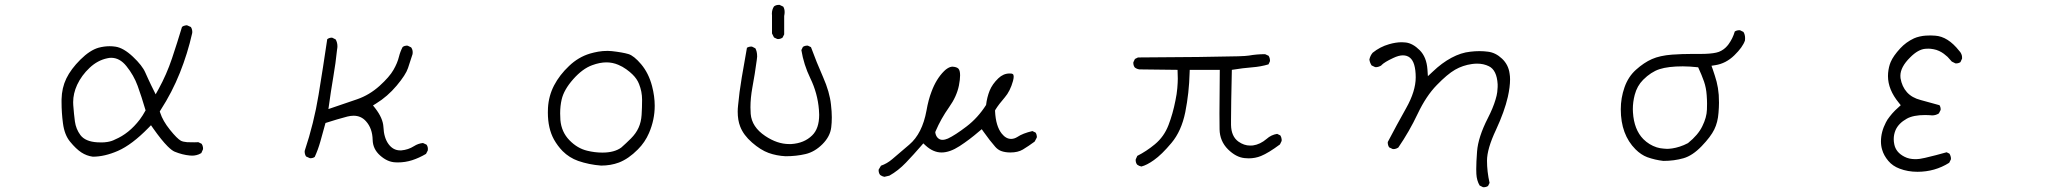

<svg xmlns="http://www.w3.org/2000/svg" viewBox="-20 -663 8540 801"><path d="M790.5 -69.3 760.7 -69.8Q743.7 -71.3 734.9 -75.7Q718.8 -84.5 689 -121.6Q659.2 -158.7 648.4 -192.4L646.5 -198.2L649.9 -203.6Q698.2 -278.3 730.5 -359.4Q762.7 -439.9 781.7 -524.4Q782.2 -526.9 782.2 -528.8Q782.2 -530.8 782 -533.2Q781.7 -535.6 781.2 -538.6Q779.8 -544.9 776.4 -550.3L761.2 -557.1Q760.3 -557.6 758.1 -557.6Q755.9 -557.6 752.4 -556.6Q745.6 -555.7 739.3 -550.8Q719.7 -485.4 697.5 -419.2Q675.3 -353 641.6 -291.5L629.4 -269.5Q606.4 -315.4 598.9 -332.3Q591.3 -349.1 586.4 -359.9Q573.7 -389.6 534.4 -426.5Q495.1 -463.4 461.9 -468.3Q449.7 -470.2 437.5 -470.2Q414.6 -470.2 391.1 -463.9Q355 -453.6 315.4 -414.3Q275.9 -375 256.8 -335.7Q237.8 -296.4 236.8 -248.5Q236.8 -242.7 236.8 -236.3Q236.8 -192.9 242.7 -148.4Q249 -100.1 272.5 -71.8Q296.9 -42 319.1 -27.3Q341.3 -12.7 367.2 -9.3Q416.5 -9.3 472.2 -33.7Q530.3 -59.1 599.1 -129.4L609.9 -140.6L619.1 -127.4Q653.8 -78.1 679.2 -52.7Q696.8 -35.2 708.5 -30.3Q740.7 -17.1 772 -14.2Q776.4 -13.7 783 -13.7Q789.6 -13.7 799.6 -15.9Q809.6 -18.1 819.8 -24.4L826.7 -39.6Q827.1 -41 827.1 -43.2Q827.1 -45.4 826.7 -48.8Q825.7 -56.2 821.3 -63L807.6 -69.8Q796.4 -69.3 790.5 -69.3ZM460 -81.1H460.4Q460 -81.1 460 -81.1ZM428.2 -70.8Q415.5 -68.8 404.5 -68.8Q393.6 -68.8 385.7 -69.3Q335.9 -72.3 315.4 -99.6Q296.9 -124.5 292.5 -156.2Q288.6 -185.1 285.6 -224.6Q285.2 -230.5 285.2 -236.8Q285.2 -272.9 301.8 -309.1Q320.3 -348.6 353.8 -380.1Q387.2 -411.6 427.7 -419.9Q436 -421.9 443.8 -421.9Q479.5 -421.9 507.3 -387.2Q538.1 -349.1 554.2 -304.9Q570.3 -260.7 587.4 -202.6Q575.2 -180.2 563 -164.1Q518.1 -105.5 460 -81.1Q446.3 -73.7 428.2 -70.8Z M1639.6 14.6Q1670.4 14.6 1699.2 5.4Q1728 -3.9 1757.3 -21L1764.6 -35.2Q1765.1 -38.6 1765.1 -41.5Q1765.1 -51.8 1759.3 -59.6L1744.6 -66.4Q1724.6 -64.5 1707 -53.2Q1683.1 -38.1 1654.3 -35.6Q1651.9 -35.6 1649.4 -35.6Q1620.1 -35.6 1600.8 -62Q1581.5 -88.4 1579.6 -133.3Q1577.6 -169.9 1545.4 -211.4L1536.1 -223.1L1548.8 -231Q1596.7 -260.3 1634.8 -305.7Q1672.9 -351.1 1682.1 -378.9Q1691.4 -406.7 1701.2 -437.5Q1701.7 -441.4 1701.7 -445.3Q1701.7 -456.1 1695.3 -465.3L1681.2 -472.2Q1679.7 -472.7 1676.5 -472.7Q1673.3 -472.7 1668.7 -471.4Q1664.1 -470.2 1659.7 -466.8Q1649.9 -448.2 1644.5 -426.8Q1638.2 -400.4 1621.6 -371.6Q1605 -342.3 1563.5 -304.7Q1521 -266.6 1470.2 -249L1350.1 -208Q1360.8 -286.1 1370.6 -342.8Q1380.4 -399.4 1386.2 -456.1Q1387.7 -463.9 1387.7 -469.7Q1387.7 -485.8 1380.4 -498.5L1366.7 -505.4Q1365.7 -505.9 1364.7 -505.9Q1353.5 -505.9 1345.2 -499.5Q1328.1 -383.3 1309.1 -267.6Q1289.6 -148.9 1251.5 -34.7Q1251 -32.7 1251 -31.2Q1251 -19.5 1256.8 -10.3L1272 -3.4Q1273.4 -2.9 1274.4 -2.9Q1285.6 -2.9 1293 -8.3Q1307.1 -39.1 1316.4 -72.3L1337.9 -149.9Q1387.7 -166 1429.2 -176.8Q1442.9 -180.2 1455.1 -180.2Q1486.3 -180.2 1506.8 -157.2Q1533.7 -127.4 1534.7 -79.1Q1535.6 -41 1565.9 -14.2Q1596.2 12.7 1628.4 14.2Q1634.3 14.6 1639.6 14.6Z M2571.8 -47.4Q2543 -26.4 2493.2 -26.4Q2461.4 -26.4 2429.7 -34.2Q2388.7 -43.9 2355.5 -78.1Q2322.3 -112.3 2317.9 -162.1Q2316.9 -176.3 2316.9 -189.9Q2316.9 -221.2 2323.2 -248Q2332.5 -288.6 2371.3 -332.5Q2410.2 -376.5 2450.7 -391.1Q2482.4 -402.8 2510.3 -402.8Q2535.6 -402.8 2559.6 -392.6Q2577.1 -385.3 2592.8 -374Q2608.4 -362.8 2618.7 -352.5Q2637.7 -334 2646 -312.5Q2658.7 -280.8 2658.7 -247.1Q2658.7 -213.4 2656.7 -183.6Q2654.8 -153.8 2644 -130.1Q2633.3 -106.4 2612.3 -85.4Q2591.3 -64.5 2571.8 -47.4ZM2711.4 -221.7Q2711.4 -261.2 2700.2 -304.2Q2686 -357.9 2654.8 -395Q2624.5 -430.7 2601.6 -437.5Q2576.7 -444.8 2532.7 -449.7Q2522.9 -450.7 2515.6 -450.7Q2493.7 -450.7 2475.8 -447.5Q2458 -444.3 2441.4 -439.5Q2392.6 -424.8 2354 -387.7Q2314.5 -350.6 2291.5 -306.6Q2269 -263.2 2266.1 -212.9Q2265.6 -203.1 2265.6 -193.8Q2265.6 -127.4 2291 -81.1Q2306.2 -54.2 2327.1 -32.7Q2355 -4.9 2392.1 8.3Q2437 23.9 2487.8 27.8Q2527.8 27.8 2562 15.1Q2602.5 -0.5 2641.1 -39.6Q2670.9 -69.3 2687.5 -107.9Q2711.4 -163.1 2711.4 -221.7Z M3222.2 -500.5Q3223.6 -500 3225.8 -500Q3228 -500 3231.4 -500.5Q3238.3 -501.5 3244.6 -505.9L3251.5 -519.5V-596.2Q3253.4 -605.5 3253.4 -612.3Q3253.4 -626 3247.6 -635.3L3232.4 -642.6Q3230.5 -642.6 3228.5 -642.6Q3217.3 -642.6 3209 -636.2Q3200.2 -623 3200.2 -605.5Q3200.2 -602.5 3200.7 -599.1V-523.4L3209 -506.8ZM3057.6 -197.3Q3057.6 -161.6 3067.9 -135.3Q3081.5 -99.6 3117.4 -68.4Q3153.3 -37.1 3186.3 -25.1Q3219.2 -13.2 3257.3 -11.2Q3302.2 -11.2 3340.6 -20.3Q3378.9 -29.3 3411.1 -61.5Q3443.4 -93.8 3447.8 -131.8Q3450.2 -150.4 3450.2 -173.6Q3450.2 -196.8 3446.8 -226.1Q3441.4 -278.8 3413.8 -341.3Q3386.2 -403.8 3363.3 -466.3L3351.1 -472.2Q3349.6 -472.7 3348.6 -472.7Q3337.4 -472.7 3329.6 -467.3L3323.2 -454.1Q3333 -393.6 3360.4 -336.9Q3391.1 -273.9 3396.5 -204.6Q3397.5 -193.8 3397.5 -184.1Q3397.5 -126.5 3368.2 -98.1Q3335 -65.4 3280.8 -62Q3276.4 -62 3272 -62Q3222.7 -62 3172.4 -95.7Q3116.2 -133.3 3111.8 -188Q3110.8 -201.2 3110.8 -215.3Q3110.8 -253.9 3118.7 -297.4Q3129.4 -354.5 3137.2 -413.1Q3138.7 -422.9 3138.7 -426.8Q3138.7 -439 3136.7 -447Q3134.8 -455.1 3131.3 -461.4L3117.7 -468.3Q3116.2 -468.8 3113.3 -468.8Q3104.5 -468.8 3096.2 -463.9Q3085 -402.3 3074.5 -339.6Q3064 -276.9 3059.1 -222.7Q3057.6 -209.5 3057.6 -197.3Z M4064.5 -114.7 4075.7 -124 4084 -112.3Q4109.9 -75.7 4132.3 -50.3Q4142.6 -38.6 4156.2 -33.2Q4172.9 -26.9 4195.3 -26.9Q4226.6 -26.9 4247.1 -39.1Q4272 -54.2 4296.4 -72.3L4305.2 -88.9Q4305.7 -89.8 4305.7 -93Q4305.7 -96.2 4304.4 -100.8Q4303.2 -105.5 4300.3 -109.9L4287.1 -116.2Q4247.1 -106.9 4224.6 -91.8Q4211.4 -83.5 4198.2 -83.5Q4176.8 -83.5 4159.2 -105.5Q4134.3 -136.7 4131.3 -198.7V-202.6L4133.3 -206.1Q4146.5 -227.5 4171.9 -256.8Q4194.3 -282.7 4206.1 -325.2Q4209 -336.4 4209 -343.3Q4209 -351.6 4205.1 -354Q4202.1 -356 4198 -356.2Q4193.8 -356.4 4191.4 -356.4Q4166 -356.4 4145 -336.4Q4119.6 -312 4108.6 -284.7Q4097.7 -257.3 4093.8 -225.1Q4059.6 -171.4 4012.2 -135.3Q3964.8 -99.1 3934.6 -85Q3922.4 -79.6 3911.4 -79.6Q3900.4 -79.6 3892.1 -87.9Q3884.8 -95.2 3882.3 -107.9L3881.8 -111.8L3883.3 -115.7Q3905.3 -167.5 3939.5 -215.8Q3971.2 -260.3 3980.5 -306.2Q3985.4 -331.5 3985.4 -348.6Q3985.4 -369.6 3978 -377Q3970.7 -383.8 3954.1 -384.8Q3953.6 -384.8 3951.2 -384.8Q3948.7 -384.8 3943.6 -383.1Q3938.5 -381.3 3931.6 -377Q3924.8 -372.6 3918.5 -366.2Q3885.7 -333.5 3866.2 -280.8Q3853 -246.6 3845.2 -201.7Q3827.6 -105.5 3773.4 -59.6Q3723.6 -17.1 3702.1 1.2Q3680.7 19.5 3655.3 28.3L3645.5 44.9Q3645.5 45.9 3645.5 46.9Q3645.5 59.1 3651.9 66.9Q3659.7 72.8 3669.4 74.7L3690.4 69.8Q3727.1 49.3 3759.5 15.4Q3792 -18.6 3823.2 -54.7L3832 -64.9L3841.8 -55.7Q3873.5 -26.9 3908 -26.9Q3942.4 -26.9 3983.4 -53.5Q4024.4 -80.1 4064.5 -114.7Z M4943.4 -371.6H5068.8Q5067.4 -237.8 5067.4 -189.7Q5067.4 -141.6 5067.9 -123.5Q5068.8 -74.2 5103 -40Q5136.7 -6.8 5172.4 -3.4Q5180.7 -2.4 5189 -2.4Q5216.8 -2.4 5240.7 -12.2Q5272 -24.9 5319.8 -60.5L5326.7 -74.7Q5327.1 -76.2 5327.1 -79.6Q5327.1 -83 5325.7 -88.1Q5324.2 -93.3 5321.3 -98.1L5308.1 -104.5Q5283.2 -100.6 5264.2 -83.5Q5237.3 -60.5 5207 -56.2Q5201.2 -55.7 5195.3 -55.7Q5169.9 -55.7 5146.5 -72.3Q5116.7 -93.8 5115.7 -141.6Q5115.7 -150.4 5115.7 -164.1Q5115.7 -219.2 5119.1 -371.6Q5167.5 -379.4 5203.6 -382.1Q5239.7 -384.8 5272 -394.5L5277.8 -406.7Q5278.3 -408.2 5278.3 -411.6Q5278.3 -415 5276.9 -420.2Q5275.4 -425.3 5272.5 -430.2L5257.8 -437Q5223.1 -437 5190.4 -431.2Q5178.7 -429.2 5145.5 -428.2Q5022.9 -424.8 4727.5 -423.3L4714.8 -417L4708.5 -403.8Q4708 -402.3 4708 -401.4Q4708 -389.2 4714.4 -381.3Q4722.7 -375 4733.4 -373.5L4892.6 -371.6Q4893.6 -349.6 4893.6 -334.7Q4893.6 -319.8 4891.6 -295.4Q4889.6 -271 4883.8 -243.7Q4873 -188.5 4855 -141.6Q4836.4 -92.8 4797.9 -61Q4763.2 -32.2 4724.6 -12.7L4718.3 1.5Q4717.8 2.9 4717.8 3.9Q4717.8 16.1 4724.1 23.9Q4731.9 29.8 4741.7 31.7Q4764.6 25.9 4793.9 4.9Q4826.2 -17.6 4867.4 -66.9Q4908.7 -116.2 4924.8 -194.8Q4940.9 -275.9 4942.9 -358.9Z M6194.3 100.1Q6183.6 52.7 6183.6 7.3Q6183.6 -42 6221.2 -121.6Q6256.8 -198.7 6270.5 -258.8Q6279.8 -300.3 6279.8 -332Q6279.8 -345.2 6277.8 -356.4Q6272.9 -393.1 6246.3 -418.2Q6219.7 -443.4 6188 -447.3Q6170.4 -449.7 6151.9 -449.7Q6133.3 -449.7 6113.8 -447.3Q6075.2 -443.4 6035.2 -421.9Q5995.1 -400.4 5957.5 -364.3L5937 -345.2L5935.1 -373Q5931.6 -424.8 5902.8 -453.6Q5874 -482.4 5844.2 -485.8Q5836.4 -486.8 5828.1 -486.8Q5803.2 -486.8 5774.9 -478.5Q5737.3 -467.8 5706.5 -442.9Q5696.3 -430.7 5692.9 -414.6Q5694.8 -401.4 5702.1 -390.1L5716.3 -383.3Q5717.8 -382.8 5719.5 -382.8Q5721.2 -382.8 5724.1 -383.1Q5727.1 -383.3 5730 -384.3Q5736.3 -386.2 5742.2 -389.6L5743.7 -391.6Q5756.3 -404.3 5792 -420.9Q5815.4 -432.1 5832.5 -432.1Q5868.2 -432.1 5879.9 -392.6Q5886.2 -371.1 5886.2 -340.3Q5886.2 -282.7 5846.2 -211.7Q5806.2 -140.6 5770 -71.3Q5769.5 -70.3 5769.5 -69.3Q5769.5 -57.1 5775.4 -48.3L5789.6 -41.5Q5791 -41 5793.5 -41Q5795.9 -41 5799.3 -41.5Q5806.6 -43 5813.5 -47.4Q5859.4 -114.3 5894.5 -188.5Q5929.7 -262.7 5974.1 -308.1Q6018.1 -353.5 6050.3 -372.1Q6082.5 -390.6 6121.1 -396Q6132.3 -397.5 6142.6 -397.5Q6169.4 -397.5 6191.4 -386.7Q6224.6 -370.6 6228 -311.5Q6228 -307.6 6228 -300Q6228 -292.5 6226.3 -278.8Q6224.6 -265.1 6219.2 -247.6Q6209 -212.9 6187.5 -170.9Q6146.5 -90.8 6142.1 -30.8Q6138.7 13.7 6138.7 42.5Q6138.7 53.7 6139.2 62.5Q6140.6 89.8 6152.8 110.8L6166.5 117.7Q6168 118.2 6171.1 118.2Q6174.3 118.2 6179 116.9Q6183.6 115.7 6188 112.8Z M6920.4 -43Q6905.8 -43.9 6891.6 -48.3Q6859.9 -58.6 6835.9 -82.5Q6796.9 -122.1 6792.5 -194.3Q6792 -201.2 6792 -207.5Q6792 -237.3 6799.8 -267.1Q6809.6 -304.7 6835 -330.1Q6867.7 -362.8 6903.3 -374.5Q6939.9 -386.2 7000.5 -386.2Q7028.3 -386.2 7064.5 -382.3Q7079.6 -349.6 7088.9 -323Q7098.1 -296.4 7100.1 -265.6Q7101.6 -245.6 7101.6 -230.7Q7101.6 -215.8 7101.1 -205.6Q7100.1 -173.3 7082 -136.7Q7064.5 -100.1 7022 -65.9Q7004.4 -56.6 6987.5 -51.3Q6970.7 -45.9 6956.8 -43.9Q6942.9 -42 6934.8 -42Q6926.8 -42 6920.4 -43ZM7073.2 -438H7038.6Q6997.6 -438 6955.6 -435.1Q6904.8 -431.2 6871.6 -416.5Q6838.4 -401.9 6805.2 -372.1Q6772.9 -343.3 6757.3 -298.8Q6741.7 -254.4 6741.7 -207Q6741.7 -101.6 6803.2 -40Q6826.2 -17.1 6852.1 -7.3Q6884.8 4.4 6919.4 8.3Q6964.4 8.3 7003.4 -2.9Q7041 -13.7 7079.1 -53.2Q7117.2 -92.8 7131.8 -123Q7146.5 -152.8 7149.4 -192.4Q7151.4 -216.3 7151.4 -234.4Q7151.4 -252.4 7150.4 -267.1Q7147.9 -297.4 7141.6 -321.8Q7134.8 -346.7 7125.5 -373.5L7120.1 -388.7L7135.7 -391.1Q7180.2 -397.9 7215.3 -432.1Q7250.5 -466.3 7259.8 -494.1Q7260.3 -499 7260.3 -503.9Q7260.3 -519 7253.4 -529.8L7239.7 -536.6Q7238.3 -537.1 7235.1 -537.1Q7231.9 -537.1 7227.1 -535.9Q7222.2 -534.7 7217.3 -531.7Q7209 -502.9 7191.4 -478.5Q7186.5 -471.7 7179.2 -464.6Q7171.9 -457.5 7161.6 -451.7Q7151.4 -445.8 7139.6 -443.4Q7115.7 -438 7073.2 -438Z M8165.5 -418.5Q8165.5 -419.4 8165.5 -421.6Q8165.5 -423.8 8165.3 -427Q8165 -430.2 8164.1 -433.3Q8163.1 -436.5 8161.6 -439.5Q8158.7 -445.8 8153.3 -451.2Q8106.4 -510.7 8053.2 -514.2Q8042.5 -515.1 8033.9 -515.1Q8025.4 -515.1 8013.7 -514.4Q8002 -513.7 7988.8 -510.7Q7975.6 -507.8 7964.8 -502.9Q7931.6 -487.3 7907.7 -461.4Q7878.4 -429.7 7867.7 -404.3Q7859.4 -384.8 7856.9 -358.4Q7856.4 -352.1 7856.4 -345.7Q7856.4 -289.1 7901.9 -233.9L7909.7 -224.1Q7893.1 -209 7886.2 -202.4Q7879.4 -195.8 7873.8 -189.2Q7868.2 -182.6 7863.3 -176.3Q7853.5 -164.1 7847.7 -152.3Q7827.1 -112.8 7827.1 -72.8Q7827.1 -54.7 7832 -38.6Q7838.9 -14.2 7857.9 8.3Q7876 29.8 7904.8 40.5Q7939 53.7 7979.5 53.7Q8052.2 53.7 8111.8 16.1L8118.7 2.4Q8119.1 1 8119.1 -0.7Q8119.1 -2.4 8118.9 -5.1Q8118.7 -7.8 8117.7 -10.7Q8116.2 -16.6 8112.8 -22L8101.1 -27.8Q8056.6 -15.1 8010.7 -4.4Q7988.8 1 7970.2 1Q7944.3 1 7924.8 -9.3Q7889.6 -27.3 7882.8 -60.5Q7880.4 -71.8 7880.4 -82.5Q7880.4 -102.1 7888.2 -120.6Q7900.9 -148.9 7935.1 -168Q7962.4 -183.1 8011.7 -183.1Q8023.9 -183.1 8031 -182.4Q8038.1 -181.6 8040.5 -181.6Q8056.2 -181.6 8068.8 -189.9L8075.7 -203.6Q8076.2 -205.1 8076.2 -206.1Q8076.2 -216.8 8071.3 -224.1Q8027.3 -236.8 7993.2 -245.6Q7956.5 -254.9 7935.5 -278.3Q7914.6 -301.8 7908.7 -336.9Q7908.2 -341.8 7908.2 -346.7Q7908.2 -383.3 7948.7 -423.3Q7982.4 -457.5 8013.2 -459.5Q8018.1 -460 8025.9 -460Q8033.7 -460 8046.1 -457.8Q8058.6 -455.6 8069.6 -450.4Q8080.6 -445.3 8089.4 -438.7Q8098.1 -432.1 8105 -425.8Q8114.7 -415.5 8122.6 -406.2L8137.2 -398.9Q8138.7 -398.4 8139.6 -398.4Q8150.9 -398.4 8158.7 -403.8Z"/></svg>

Font: NaikaiFont
Style: ExtraLight
Weight: 200
Version: Version 1.89